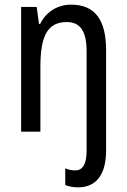

<svg xmlns="http://www.w3.org/2000/svg" viewBox="-20 -567 545 827"><path d="M316 240C399 240 437 179 437 81V-350C437 -475 394 -547 286 -547C229 -547 179 -517 153 -464H148L138 -537H71V0H154V-279C154 -415 186 -472 268 -472C327 -472 353 -430 353 -347V83C353 142 335 167 304 167C289 167 275 164 261 158V230C277 236 295 240 316 240Z"/></svg>

Font: Noto Sans Kannada Condensed
Style: Regular
Weight: 400
Width: 3
Designer: Jelle Bosma - Monotype Design Team
Foundry: Monotype Imaging Inc.
Version: Version 2.005